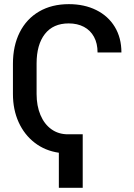

<svg xmlns="http://www.w3.org/2000/svg" viewBox="-20 -737 653 935"><path d="M382.8 177.7H266.6V6.8Q199.7 -2.9 149.2 -41.7Q98.6 -80.6 70.8 -141.8Q43 -203.1 43 -279.3V-426.8Q43 -513.7 75.9 -579.3Q108.9 -645 170.4 -680.9Q231.9 -716.8 315.4 -716.8Q390.6 -716.8 448.7 -688Q506.8 -659.2 539.1 -606Q571.3 -552.7 571.3 -481.4H455.1Q455.1 -525.9 437.7 -557.6Q420.4 -589.4 388.7 -606.2Q356.9 -623 314.5 -623Q238.8 -623 198.5 -571.3Q158.2 -519.5 158.2 -427.7V-279.3Q158.2 -221.7 177 -177Q195.8 -132.3 230.2 -107.7Q264.6 -83 310.5 -83H382.8Z"/></svg>

Font: Pretendard JP Medium
Style: Regular
Weight: 500
Designer: Base glyphs from Inter by Rasmus Andersson; Hangeul glyphs from Noto Sans CJK(Source Han Sans) by Jang Soo-young and Kan
Foundry: Kil Hyung-jin
Version: Version 1.309